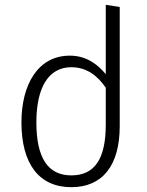

<svg xmlns="http://www.w3.org/2000/svg" viewBox="-20 -765 611 797"><path d="M419 -745V-457C387 -496 340 -534 270 -534C137 -534 69 -413 69 -257C69 -85 142 12 276 12C404 12 477 -76 477 -242V-736ZM276 -37C180 -37 131 -108 131 -257C131 -401 181 -486 276 -486C341 -486 386 -449 419 -401V-247C419 -104 372 -37 276 -37Z"/></svg>

Font: FiraGO Light
Style: Regular
Weight: 300
Designer: bBox Type
Foundry: bBox Type GmbH
Version: Version 1.001;PS 001.001;hotconv 1.0.88;makeotf.lib2.5.64775